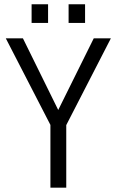

<svg xmlns="http://www.w3.org/2000/svg" viewBox="-20 -867 539 887"><path d="M202.1 -847.2V-761.2H126V-847.2ZM373 -847.2V-761.2H296.9V-847.2ZM286.1 0H212.9V-290L6.8 -689.9H85.9L249 -358.9L413.1 -689.9H492.2L286.1 -289.1Z"/></svg>

Font: D-DIN-PRO
Style: Regular
Weight: 400
Designer: Charles Nix
Foundry: Datto Inc.
Version: Version 1.000;hotconv 1.0.109;makeotfexe 2.5.65596